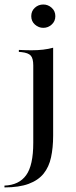

<svg xmlns="http://www.w3.org/2000/svg" viewBox="-60 -636 338 849"><path d="M87.1 -207.3V-346.8Q87.1 -377.4 76.2 -389.9Q65.3 -402.4 34.7 -405.6L23.4 -406.5V-415.3Q41.9 -414.5 54.4 -414.1Q66.9 -413.7 79 -413.7Q106.5 -413.7 130.6 -416.5Q154.8 -419.4 175 -425V-415.3V-207.3ZM-40.3 192.7V184.7Q24.2 182.3 55.6 138.7Q87.1 95.2 87.1 -4.8V-207.3H175V-36.3Q175 16.9 165.7 59.7Q156.5 102.4 132.7 131.9Q108.9 161.3 66.5 177Q24.2 192.7 -40.3 192.7ZM131.5 -512.9Q110.5 -512.9 94.4 -527.4Q78.2 -541.9 78.2 -564.5Q78.2 -587.1 94 -601.6Q109.7 -616.1 131.5 -616.1Q152.4 -616.1 168.5 -601.6Q184.7 -587.1 184.7 -564.5Q184.7 -541.9 168.5 -527.4Q152.4 -512.9 131.5 -512.9Z"/></svg>

Font: Playfair 144pt SemiCondensed Medium
Style: Regular
Weight: 500
Width: 4
Designer: Claus Eggers Sørensen
Foundry: Claus Eggers Sørensen
Version: Version 2.203